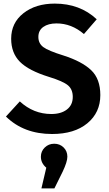

<svg xmlns="http://www.w3.org/2000/svg" viewBox="-20 -728 605 1066"><path d="M354 142Q354 170 328 225L282 318H210L237 203Q207 178 207 142Q207 112 228.5 91Q250 70 281 70Q312 70 333 90.5Q354 111 354 142ZM284 -708Q424 -708 517 -621L446 -539Q377 -598 294 -598Q248 -598 220.5 -578.5Q193 -559 193 -523Q193 -487 220.5 -466.5Q248 -446 332 -420Q435 -387 486 -338.5Q537 -290 537 -200Q537 -103 465 -43.5Q393 16 269 16Q112 16 13 -81L90 -165Q166 -95 265 -95Q319 -95 351.5 -120Q384 -145 384 -190Q384 -232 357 -254.5Q330 -277 252 -301Q139 -336 90.5 -385Q42 -434 42 -513Q42 -601 110 -654.5Q178 -708 284 -708Z"/></svg>

Font: FiraSans
Style: Regular
Weight: 600
Designer: Carrois Corporate & Edenspiekermann AG
Foundry: Carrois Corporate GbR & Edenspiekermann AG
Version: Version 3.106;PS 003.106;hotconv 1.0.70;makeotf.lib2.5.58329